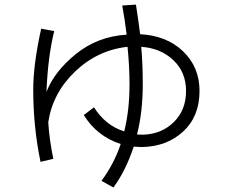

<svg xmlns="http://www.w3.org/2000/svg" viewBox="-20 -789 1040 849"><path d="M127 -392.6Q127 -504.9 162.1 -662.1L219.7 -651.4Q191.4 -537.1 185.5 -382.8Q220.7 -473.6 316.4 -550.8Q412.1 -627.9 540 -635.7Q532.2 -701.2 520.5 -764.6L581.1 -768.6Q592.8 -693.4 599.6 -637.7Q716.8 -631.8 789.6 -562Q862.3 -492.2 862.3 -386.7Q862.3 -274.4 790 -207.5Q717.8 -140.6 606.4 -138.7Q594.7 -138.7 571.3 -140.6Q535.2 -32.2 481.4 40L428.7 10.7Q484.4 -64.5 513.7 -152.3Q408.2 -186.5 350.6 -280.3L395.5 -314.5Q447.3 -233.4 529.3 -208Q552.7 -300.8 552.7 -416Q552.7 -495.1 543.9 -582Q411.1 -567.4 312 -472.7Q212.9 -377.9 193.4 -249Q198.2 -169.9 215.8 -86.9L159.2 -73.2Q127 -227.5 127 -392.6ZM604.5 -582Q611.3 -506.8 611.3 -416Q611.3 -293.9 585.9 -194.3Q594.7 -193.4 613.3 -193.4Q695.3 -196.3 749 -249.5Q802.7 -302.7 802.7 -386.7Q802.7 -469.7 746.6 -522.9Q690.4 -576.2 604.5 -582Z"/></svg>

Font: Gothic A1 Light
Style: Regular
Weight: 300
Version: Version 2.50